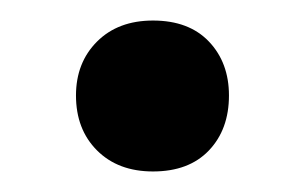

<svg xmlns="http://www.w3.org/2000/svg" viewBox="-20 -361 288 187"><path d="M129 -194Q95 -194 74.5 -214.5Q54 -235 54 -268Q54 -300 74.5 -320.5Q95 -341 129 -341Q164 -341 183.5 -320.5Q203 -300 203 -268Q203 -235 183.5 -214.5Q164 -194 129 -194Z"/></svg>

Font: Nunito ExtraLight
Style: Bold Italic
Weight: 700
Italic angle: -9°
Version: Version 3.602